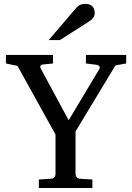

<svg xmlns="http://www.w3.org/2000/svg" viewBox="-20 -948 666 968"><path d="M562 -618.2 360.8 -285.2V-68.8Q360.8 -61.5 366.2 -54.7Q371.6 -47.9 381.8 -46.9L445.8 -43V0H175.8V-43L237.8 -46.9Q248.5 -47.9 254.2 -54.7Q259.8 -61.5 259.8 -68.8V-270L67.9 -616.2L9.8 -627.9V-670.9H247.1V-627.9L196.8 -623Q185.1 -621.6 183.6 -615.2Q182.1 -608.9 185.1 -603L326.2 -341.8L481 -600.1Q485.4 -607.4 481 -613.8Q476.6 -620.1 469.2 -621.1L413.1 -627.9V-670.9H616.2V-627.9ZM457.5 -883.3Q457.5 -869.6 450.9 -859.9Q444.3 -850.1 434.6 -843.3L282.2 -746.1H225.6L358.4 -901.4Q364.3 -907.7 369.1 -912.8Q374 -918 379.9 -921.4Q385.7 -924.8 393.3 -926.5Q400.9 -928.2 411.6 -928.2Q424.8 -928.2 433.6 -924.1Q442.4 -919.9 447.8 -913.6Q453.1 -907.2 455.3 -899.2Q457.5 -891.1 457.5 -883.3Z"/></svg>

Font: Tagmukay Beta
Style: Regular
Weight: 400
Designer: Peter Martin
Foundry: SIL International
Version: Version 2.000; dev 82b92eM